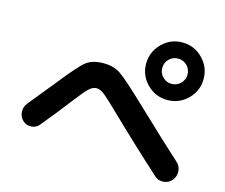

<svg xmlns="http://www.w3.org/2000/svg" viewBox="-105 -961 1209 1033"><g transform="rotate(15 500.0 -444.5)"><path d="M740.2 -610.4Q760.7 -589.8 790 -589.8Q819.3 -589.8 839.8 -610.4Q860.4 -630.9 860.4 -660.2Q860.4 -689.5 839.8 -710Q819.3 -730.5 790 -730.5Q760.7 -730.5 740.2 -710Q719.7 -689.5 719.7 -660.2Q719.7 -630.9 740.2 -610.4ZM676.8 -772.9Q723.6 -820.3 790 -820.3Q856.4 -820.3 903.3 -772.9Q950.2 -725.6 950.2 -659.7Q950.2 -593.8 903.3 -546.9Q856.4 -500 790 -500Q723.6 -500 676.8 -546.9Q629.9 -593.8 629.9 -659.7Q629.9 -725.6 676.8 -772.9ZM165 -196.3Q148.4 -174.8 120.6 -172.9Q92.8 -170.9 72.8 -189.9Q52.7 -209 51.3 -236.8Q49.8 -264.6 68.4 -287.1Q124 -354.5 184.6 -429.7Q278.3 -548.8 313.5 -575.7Q348.6 -602.5 410.2 -602.5Q464.8 -602.5 503.9 -576.7Q543 -550.8 673.8 -425.8Q835.9 -271.5 922.9 -193.4Q945.3 -174.8 947.3 -145Q949.2 -115.2 930.2 -93.3Q911.1 -71.3 882.3 -69.8Q853.5 -68.4 833 -87.9Q689.5 -217.8 538.1 -364.3Q468.8 -431.6 447.3 -447.3Q425.8 -462.9 407.2 -462.9Q387.7 -462.9 368.2 -445.8Q348.6 -428.7 298.8 -364.3Q229.5 -273.4 165 -196.3Z"/></g></svg>

Font: Rounded-X Mgen+ 1mn bold
Style: Bold
Weight: 700
Designer: [Source Han Sans]
Ryoko NISHIZUKA  (kana & ideographs); Paul D. Hunt (Latin, Greek & Cyrillic); Wenlong ZHANG  (bopomofo
Version: Version 1.059.20150602